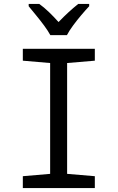

<svg xmlns="http://www.w3.org/2000/svg" viewBox="-20 -964 603 984"><path d="M97 0V-61L237 -73V-641L97 -653V-714H466V-653L324 -641V-73L466 -61V0ZM238 -784Q226 -806 206.5 -832.5Q187 -859 165.5 -885Q144 -911 127 -932V-944H181Q205 -927 230.5 -902.5Q256 -878 280 -851Q307 -879 331 -901Q355 -923 381 -944H437V-932Q419 -913 397 -887Q375 -861 355 -834Q335 -807 323 -784Z"/></svg>

Font: Noto Sans Mono SemiCondensed
Style: Regular
Weight: 400
Width: 4
Designer: Monotype Design Team
Foundry: Monotype Imaging Inc.
Version: Version 2.014